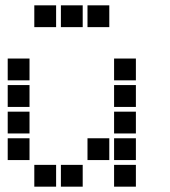

<svg xmlns="http://www.w3.org/2000/svg" viewBox="-20 -711 640 722"><path d="M110 -691Q109 -691 109 -691Q109 -691 109 -690V-610Q109 -609 109 -609Q109 -609 110 -609H190Q191 -609 191 -609Q191 -609 191 -610V-690Q191 -691 191 -691Q191 -691 190 -691ZM210 -691Q209 -691 209 -691Q209 -691 209 -690V-610Q209 -609 209 -609Q209 -609 210 -609H290Q291 -609 291 -609Q291 -609 291 -610V-690Q291 -691 291 -691Q291 -691 290 -691ZM310 -691Q309 -691 309 -691Q309 -691 309 -690V-610Q309 -609 309 -609Q309 -609 310 -609H390Q391 -609 391 -609Q391 -609 391 -610V-690Q391 -691 391 -691Q391 -691 390 -691ZM10 -491Q9 -491 9 -491Q9 -491 9 -490V-410Q9 -409 9 -409Q9 -409 10 -409H90Q91 -409 91 -409Q91 -409 91 -410V-490Q91 -491 91 -491Q91 -491 90 -491ZM410 -491Q409 -491 409 -491Q409 -491 409 -490V-410Q409 -409 409 -409Q409 -409 410 -409H490Q491 -409 491 -409Q491 -409 491 -410V-490Q491 -491 491 -491Q491 -491 490 -491ZM10 -391Q9 -391 9 -391Q9 -391 9 -390V-310Q9 -309 9 -309Q9 -309 10 -309H90Q91 -309 91 -309Q91 -309 91 -310V-390Q91 -391 91 -391Q91 -391 90 -391ZM410 -391Q409 -391 409 -391Q409 -391 409 -390V-310Q409 -309 409 -309Q409 -309 410 -309H490Q491 -309 491 -309Q491 -309 491 -310V-390Q491 -391 491 -391Q491 -391 490 -391ZM10 -291Q9 -291 9 -291Q9 -291 9 -290V-210Q9 -209 9 -209Q9 -209 10 -209H90Q91 -209 91 -209Q91 -209 91 -210V-290Q91 -291 91 -291Q91 -291 90 -291ZM410 -291Q409 -291 409 -291Q409 -291 409 -290V-210Q409 -209 409 -209Q409 -209 410 -209H490Q491 -209 491 -209Q491 -209 491 -210V-290Q491 -291 491 -291Q491 -291 490 -291ZM10 -191Q9 -191 9 -191Q9 -191 9 -190V-110Q9 -109 9 -109Q9 -109 10 -109H90Q91 -109 91 -109Q91 -109 91 -110V-190Q91 -191 91 -191Q91 -191 90 -191ZM310 -191Q309 -191 309 -191Q309 -191 309 -190V-110Q309 -109 309 -109Q309 -109 310 -109H390Q391 -109 391 -109Q391 -109 391 -110V-190Q391 -191 391 -191Q391 -191 390 -191ZM410 -191Q409 -191 409 -191Q409 -191 409 -190V-110Q409 -109 409 -109Q409 -109 410 -109H490Q491 -109 491 -109Q491 -109 491 -110V-190Q491 -191 491 -191Q491 -191 490 -191ZM110 -91Q109 -91 109 -91Q109 -91 109 -90V-10Q109 -9 109 -9Q109 -9 110 -9H190Q191 -9 191 -9Q191 -9 191 -10V-90Q191 -91 191 -91Q191 -91 190 -91ZM210 -91Q209 -91 209 -91Q209 -91 209 -90V-10Q209 -9 209 -9Q209 -9 210 -9H290Q291 -9 291 -9Q291 -9 291 -10V-90Q291 -91 291 -91Q291 -91 290 -91ZM410 -91Q409 -91 409 -91Q409 -91 409 -90V-10Q409 -9 409 -9Q409 -9 410 -9H490Q491 -9 491 -9Q491 -9 491 -10V-90Q491 -91 491 -91Q491 -91 490 -91Z"/></svg>

Font: Doto ExtraBold
Style: Regular
Weight: 800
Monospace: yes
Version: Version 1.000